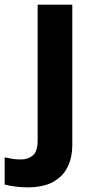

<svg xmlns="http://www.w3.org/2000/svg" viewBox="-84 -566 409 826"><path d="M34 240Q9 240 -18.5 236.5Q-46 233 -64 228V111Q-46 115 -30 117.5Q-14 120 6 120Q36 120 57 103Q78 86 78 37V-546H227V59Q227 109 208 150Q189 191 146.5 215.5Q104 240 34 240Z"/></svg>

Font: Noto Sans Sundanese
Style: Bold
Weight: 700
Version: Version 2.003